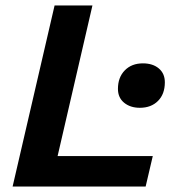

<svg xmlns="http://www.w3.org/2000/svg" viewBox="-20 -680 674 700"><path d="M190 -111H537L511 0H26L179 -660H317ZM490 -287Q455 -287 432.5 -305.5Q410 -324 410 -356Q410 -398 435 -423.5Q460 -449 501 -449Q537 -449 559 -430.5Q581 -412 581 -380Q581 -337 556 -312Q531 -287 490 -287Z"/></svg>

Font: Work Sans SemiBold
Style: Italic
Weight: 600
Italic angle: -13°
Designer: Wei Huang
Foundry: Wei Huang
Version: Version 2.012; ttfautohint (v1.8.3)